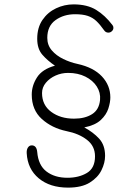

<svg xmlns="http://www.w3.org/2000/svg" viewBox="-20 -763 640 877"><path d="M456 -624Q437 -651 420 -667Q403 -683 380.5 -690.5Q358 -698 323 -698Q271 -698 233.5 -671Q196 -644 196 -590Q196 -557 216.5 -533Q237 -509 269 -493.5Q301 -478 334 -471Q407 -455 445.5 -414Q484 -373 484 -318Q484 -296 475 -267.5Q466 -239 440.5 -215Q415 -191 365 -181Q406 -159 433 -129.5Q460 -100 460 -51Q460 -19 443.5 14.5Q427 48 390 71Q353 94 291 94Q208 94 157 51.5Q106 9 102 -63Q101 -79 107.5 -89Q114 -99 125 -99Q147 -99 150 -69Q155 -8 192.5 20.5Q230 49 288 49Q340 49 377 27Q414 5 414 -49Q414 -96 377 -124.5Q340 -153 284 -164Q217 -178 171 -219.5Q125 -261 125 -331Q125 -372 149 -409.5Q173 -447 231 -463Q197 -486 173.5 -513Q150 -540 150 -586Q150 -637 174 -672Q198 -707 236 -725Q274 -743 316 -743Q378 -743 419 -718Q460 -693 494 -648Q498 -643 498 -636Q498 -627 491 -620.5Q484 -614 475 -614Q463 -614 456 -624ZM172 -338Q172 -283 214 -252Q256 -221 318 -221Q368 -221 400.5 -241.5Q433 -262 437 -307Q440 -340 422 -368Q404 -396 370 -413Q336 -430 291 -430Q261 -430 234 -418Q207 -406 189.5 -385Q172 -364 172 -338Z"/></svg>

Font: Yomogi
Style: Regular
Weight: 400
Designer: satsuyako
Foundry: satsuyako
Version: Version 3.100